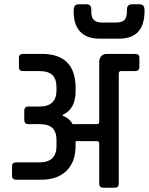

<svg xmlns="http://www.w3.org/2000/svg" viewBox="-20 -874 693 894"><path d="M594 -854H630Q653 -854 653 -827V-823Q653 -694 535 -694H442Q384 -694 353.5 -726.5Q323 -759 323 -820V-827Q323 -854 346 -854H384Q405 -854 405 -829V-820Q405 -793 417 -781Q429 -769 457 -769H520Q548 -769 559.5 -781Q571 -793 571 -820V-829Q571 -854 594 -854ZM478 -623H609Q629 -623 629 -605V-562Q629 -543 609 -543H544Q533 -543 533 -531V-19Q533 0 514 0H461Q442 0 442 -19V-205Q442 -217 431 -217H332V-196Q332 -120 289.5 -78.5Q247 -37 170 -37H56Q36 -37 36 -56V-99Q36 -118 56 -118H164Q243 -118 243 -194V-222Q243 -260 224 -278Q205 -296 164 -296H112Q93 -296 93 -316V-358Q93 -378 112 -378H164Q243 -378 243 -453V-467Q243 -506 224 -524.5Q205 -543 164 -543H87Q68 -543 68 -562V-605Q68 -623 87 -623H175Q332 -623 332 -464V-448Q332 -367 272 -339V-335Q303 -324 318 -296H431Q442 -296 442 -308V-585Q442 -602 451.5 -612.5Q461 -623 478 -623Z"/></svg>

Font: Rajdhani SemiBold
Style: Regular
Weight: 600
Designer: Satya Rajpurohit, Jyotish Sonowal
Foundry: Indian Type Foundry
Version: Version 1.201 February 1, 2022